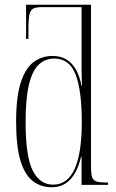

<svg xmlns="http://www.w3.org/2000/svg" viewBox="-20 -780 490 810"><path d="M198 10Q152 10 118 -16.5Q84 -43 66 -103.5Q48 -164 48 -267Q48 -371 67.5 -431.5Q87 -492 121.5 -518Q156 -544 202 -544Q299 -544 324 -418H326Q324 -464 324 -492.5Q324 -521 324 -548V-750H159Q134 -750 121.5 -744.5Q109 -739 104.5 -719.5Q100 -700 100 -659V-616H90V-760H364V-77Q364 -48 368.5 -33.5Q373 -19 386.5 -14.5Q400 -10 427 -10H436V0H324V-119H322Q292 10 198 10ZM204 -1Q325 -1 325 -265Q325 -398 299 -465.5Q273 -533 209 -533Q171 -533 144 -508Q117 -483 102.5 -424.5Q88 -366 88 -265Q88 -120 118 -60.5Q148 -1 204 -1Z"/></svg>

Font: Noto Serif Display ExtraCondensed ExtraLight
Style: Regular
Weight: 200
Width: 2
Designer: Monotype Design Team
Foundry: Monotype Imaging Inc.
Version: Version 2.009